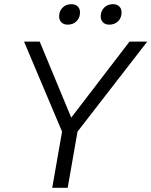

<svg xmlns="http://www.w3.org/2000/svg" viewBox="-20 -899 725 919"><path d="M277 -269 95 -700H170L321 -336L600 -700H685L351 -269L304 0H230ZM263 -820Q263 -846 279.5 -862.5Q296 -879 322 -879Q341 -879 352 -868Q363 -857 363 -840Q363 -814 346.5 -797.5Q330 -781 304 -781Q285 -781 274 -792Q263 -803 263 -820ZM462 -820Q462 -846 478.5 -862.5Q495 -879 521 -879Q540 -879 551 -868Q562 -857 562 -840Q562 -814 545.5 -797.5Q529 -781 503 -781Q484 -781 473 -792Q462 -803 462 -820Z"/></svg>

Font: Bai Jamjuree
Style: Italic
Weight: 400
Italic angle: -10°
Version: Version 1.000; ttfautohint (v1.6)